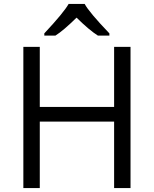

<svg xmlns="http://www.w3.org/2000/svg" viewBox="-20 -951 778 971"><path d="M640.1 0H557.1V-335.9H181.2V0H98.1V-713.9H181.2V-410.2H557.1V-713.9H640.1ZM533.2 -771H475.1Q432.1 -797.9 367.2 -861.8Q300.8 -796.4 260.3 -771H204.1V-782.2Q303.2 -888.2 327.1 -931.2H408.2Q430.2 -889.6 533.2 -782.2Z"/></svg>

Font: OpenSans
Style: Regular
Weight: 400
Foundry: Ascender Corporation
Version: Version 1.10